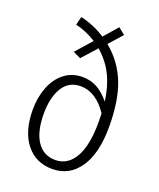

<svg xmlns="http://www.w3.org/2000/svg" viewBox="-142 -849 788 949"><g transform="rotate(20 251.5 -375.0)"><path d="M441 -281Q441 -140 388.5 -64.5Q336 11 247 11Q160 11 108.5 -54Q57 -119 57 -233Q57 -296 77.5 -350Q98 -404 138.5 -436Q179 -468 234 -468Q278 -468 312.5 -448.5Q347 -429 378 -391Q368 -467 340 -524.5Q312 -582 259 -628L190 -551L150 -570L224 -654Q167 -689 115 -700L126 -744Q195 -729 257 -689L320 -761L355 -733L293 -663Q370 -600 405.5 -509Q441 -418 441 -281ZM384 -283 383 -331Q322 -422 241 -422Q179 -422 147 -370Q115 -318 115 -233Q115 -138 149.5 -87Q184 -36 246 -36Q311 -36 347.5 -99Q384 -162 384 -283Z"/></g></svg>

Font: Fira Sans Condensed Light
Style: Regular
Weight: 300
Width: 3
Designer: bBox Type GmbH & Carrois Corporate GbR & Edenspiekermann AG
Foundry: bBox Type GmbH & Carrois Corporate GbR & Edenspiekermann AG
Version: Version 4.301